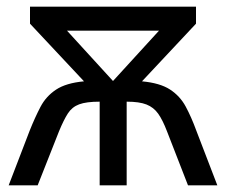

<svg xmlns="http://www.w3.org/2000/svg" viewBox="-20 -556 680 576"><path d="M568 -536V-485L406 -312Q460 -307 490 -287.5Q520 -268 537 -236.5Q554 -205 569 -164L632 0H544L481 -162Q468 -196 454.5 -215Q441 -234 419.5 -242.5Q398 -251 360 -251V0H279V-251Q239 -251 217.5 -243Q196 -235 183.5 -215.5Q171 -196 157 -162L93 0H6L69 -164Q85 -204 101.5 -235.5Q118 -267 148 -287Q178 -307 232 -312L70 -485V-536ZM457 -464H181L319 -313Z"/></svg>

Font: Noto IKEA Simplified Chinese
Style: Regular
Weight: 400
Designer: Monotype Design Team
Foundry: Monotype Imaging Inc.
Version: Version 1.100